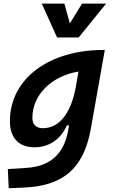

<svg xmlns="http://www.w3.org/2000/svg" viewBox="-20 -796 626 1051"><path d="M27.8 234.4 115.7 230.5C363.8 219.2 446.3 85 478.5 -98.1L553.7 -522.5H544.4C253.9 -522.5 34.2 -369.1 34.2 -132.3C34.2 -42 82.5 10.3 168 10.3C248.5 10.3 311.5 -32.7 346.7 -109.9H357.9L353 -82.5C335.9 17.6 280.8 113.3 125.5 123L22.9 129.4ZM409.7 -404.3 393.6 -313C366.2 -171.4 302.2 -94.2 214.4 -94.2C178.2 -94.2 157.2 -114.7 157.2 -150.4C157.2 -279.3 264.6 -380.4 409.7 -404.3ZM292.5 -590.8H410.6L561 -776.4H429.2L362.3 -667.5L332.5 -776.4H208.5Z"/></svg>

Font: Cascadia Mono SemiBold
Style: Italic
Weight: 600
Italic angle: -10°
Monospace: yes
Designer: Aaron Bell
Foundry: Saja Typeworks
Version: Version 2404.023